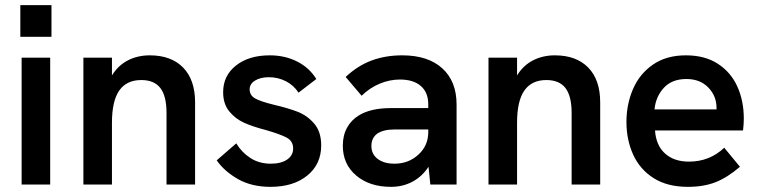

<svg xmlns="http://www.w3.org/2000/svg" viewBox="-20 -717 2953 746"><path d="M64 -493H175V0H64ZM59 -697H180V-574H59Z M304 -493H415V-424Q439 -463 477 -482.5Q515 -502 562 -502Q645 -502 691.5 -454.5Q738 -407 738 -319V0H627V-278Q627 -344 603 -375Q579 -406 529 -406Q472 -406 443.5 -365.5Q415 -325 415 -240V0H304Z M822 -94 898 -160Q919 -125 953 -103Q987 -81 1032 -81Q1072 -81 1095.5 -97Q1119 -113 1119 -140Q1119 -169 1093.5 -182.5Q1068 -196 1012 -212Q962 -225 928.5 -240Q895 -255 871 -284Q847 -313 847 -359Q847 -423 897 -462.5Q947 -502 1028 -502Q1087 -502 1134.5 -478Q1182 -454 1209 -410L1140 -357Q1121 -386 1090.5 -401.5Q1060 -417 1025 -417Q992 -417 971 -404Q950 -391 950 -370Q950 -347 970.5 -335Q991 -323 1044 -310Q1100 -297 1137 -282.5Q1174 -268 1201 -236.5Q1228 -205 1228 -152Q1228 -79 1174 -35Q1120 9 1031 9Q958 9 905 -21Q852 -51 822 -94Z M1645 -69Q1620 -31 1582.5 -11Q1545 9 1499 9Q1416 9 1364 -35Q1312 -79 1312 -151Q1312 -191 1328.5 -221Q1345 -251 1375 -269Q1421 -297 1498 -297H1644V-311Q1644 -358 1615 -383Q1586 -408 1534 -408Q1494 -408 1455.5 -392Q1417 -376 1385 -345L1323 -418Q1370 -462 1424 -482Q1478 -502 1543 -502Q1643 -502 1698.5 -451.5Q1754 -401 1754 -311V0H1652ZM1513 -81Q1567 -81 1605.5 -116Q1644 -151 1644 -204V-214H1514Q1470 -214 1446 -198Q1423 -181 1423 -150Q1423 -118 1447.5 -99.5Q1472 -81 1513 -81Z M1878 -493H1989V-424Q2013 -463 2051 -482.5Q2089 -502 2136 -502Q2219 -502 2265.5 -454.5Q2312 -407 2312 -319V0H2201V-278Q2201 -344 2177 -375Q2153 -406 2103 -406Q2046 -406 2017.5 -365.5Q1989 -325 1989 -240V0H1878Z M2414 -243Q2414 -312 2439.5 -371Q2465 -430 2517 -466Q2569 -502 2645 -502Q2719 -502 2769.5 -469Q2820 -436 2845 -380.5Q2870 -325 2870 -256Q2870 -236 2867 -210H2525Q2529 -152 2564 -120.5Q2599 -89 2657 -89Q2737 -89 2794 -143L2855 -69Q2806 -27 2760 -9Q2714 9 2653 9Q2573 9 2519.5 -25Q2466 -59 2440 -116.5Q2414 -174 2414 -243ZM2764 -292V-298Q2764 -344 2732 -377Q2700 -410 2647 -410Q2591 -410 2559.5 -376Q2528 -342 2523 -292Z"/></svg>

Font: Hanken Grotesk SemiBold
Style: Regular
Weight: 600
Designer: Alfredo Marco Pradil
Foundry: Hanken Design Co.
Version: Version 3.014